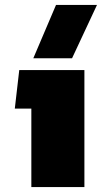

<svg xmlns="http://www.w3.org/2000/svg" viewBox="-20 -758 413 778"><path d="M115 -522 207 -738H373L272 -522ZM107 0V-318H40L58 -474H322V0Z"/></svg>

Font: Kanit ExtraBold
Style: Regular
Weight: 800
Designer: Katatrad Team
Foundry: CadsonDemak
Version: Version 2.000; ttfautohint (v1.8.3)